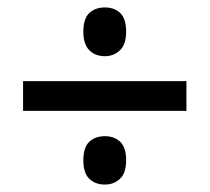

<svg xmlns="http://www.w3.org/2000/svg" viewBox="-20 -584 564 516"><path d="M262 -433Q236 -433 220 -449Q204 -465 204 -499Q204 -534 220 -549Q236 -564 262 -564Q287 -564 303 -549Q319 -534 319 -499Q319 -465 302.5 -449Q286 -433 262 -433ZM42 -286V-366H481V-286ZM262 -88Q236 -88 220 -103.5Q204 -119 204 -153Q204 -188 220 -203Q236 -218 262 -218Q287 -218 303 -203Q319 -188 319 -153Q319 -119 302.5 -103.5Q286 -88 262 -88Z"/></svg>

Font: Noto Sans Telugu SemiCondensed Medium
Style: Regular
Weight: 500
Width: 4
Designer: Jelle Bosma - Monotype Design Team
Foundry: Monotype Imaging Inc.
Version: Version 2.005; ttfautohint (v1.8.4.7-5d5b)